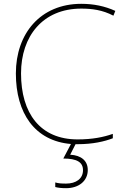

<svg xmlns="http://www.w3.org/2000/svg" viewBox="-20 -744 654 1004"><path d="M439 145C439 97 405 68 347 65L375 10C379 10 382 10 386 10C465 10 526 -4 570 -21V-44C522 -27 463 -15 386 -15C189 -15 90 -153 90 -360C90 -555 204 -699 405 -699C460 -699 516 -692 573 -662L583 -687C528 -712 470 -724 405 -724C191 -724 63 -568 63 -360C63 -152 162 -7 351 9L311 85C382 85 414 104 414 146C414 191 377 216 326 216C301 216 286 215 269 210V234C284 238 301 240 326 240C391 240 439 203 439 145Z"/></svg>

Font: Noto Sans Gurmukhi UI Thin
Style: Regular
Weight: 100
Designer: Jelle Bosma - Monotype Design Team
Foundry: Monotype Imaging Inc.
Version: Version 2.004